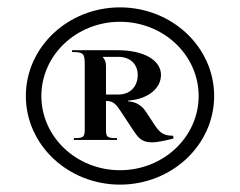

<svg xmlns="http://www.w3.org/2000/svg" viewBox="-20 -640 650 520"><path d="M50 -380C50 -247.5 164.2 -140 305 -140C445.8 -140 560 -247.5 560 -380C560 -512.5 445.8 -620 305 -620C164.2 -620 50 -512.5 50 -380ZM92 -380C92 -491 187.4 -581 305 -581C422.6 -581 518 -491 518 -380C518 -269 422.6 -179 305 -179C187.4 -179 92 -269 92 -380ZM175 -499C206.1 -499 209.5 -495.5 209.5 -464.5V-290.5C209.5 -268.5 206.6 -266 180 -266V-261H297V-266C269.6 -266 267 -268.5 267 -290.5V-366.5H268C288 -366.5 295 -357 310 -334L337 -293C354 -267 363 -254.5 391.5 -254.5C406.5 -254.5 432 -260 450 -265L448.9 -272.4C423.3 -272.4 412.8 -280.2 398.5 -302L375.5 -337C363.9 -354.9 347.7 -364.3 327 -365.5V-367.5C384.5 -372 416 -403 416 -437C416 -477.2 369.2 -504 299 -504H175ZM258.5 -485V-486H301C332.2 -486 353 -466.4 353 -437C353 -405.5 332.2 -384 301 -384H267V-462C267 -472 263.5 -480 258.5 -485Z"/></svg>

Font: Prida01
Style: Black
Weight: 900
Designer: gluk
Foundry: gluk
Version: Version 00.072